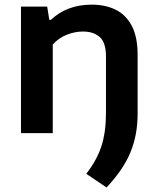

<svg xmlns="http://www.w3.org/2000/svg" viewBox="-20 -574 679 828"><path d="M439.5 234.5 352 175.5Q398 116.5 417.5 56Q437 -4.5 437 -87V-330Q437 -390.5 410.2 -414.2Q383.5 -438 337.5 -438Q302.5 -438 267.5 -424Q232.5 -410 207.5 -382V0H70.5V-545.5H183.5L192.5 -488.5H199.5Q269 -554 376 -554Q434 -554 478.5 -532.2Q523 -510.5 548.2 -462.8Q573.5 -415 573.5 -337V-83.5Q573.5 7 543 81.8Q512.5 156.5 439.5 234.5Z"/></svg>

Font: Encode Sans SmExp SmBold
Style: Regular
Weight: 600
Width: 6
Designer: Multiple Designers
Foundry: Impallari Type
Version: Version 3.002; ttfautohint (v1.8.3) -l 8 -r 50 -G 200 -x 14 